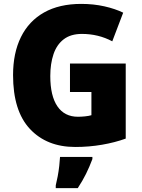

<svg xmlns="http://www.w3.org/2000/svg" viewBox="-20 -837 726 985"><path d="M339 -511H625V-126Q570 -106 503.5 -94.5Q437 -83 366 -83Q220 -83 133.5 -175.5Q47 -268 47 -452Q47 -565 87.5 -647Q128 -729 206 -773Q284 -817 397 -817Q460 -817 515.5 -804.5Q571 -792 612 -772L556 -625Q485 -663 400 -663Q343 -663 307 -635.5Q271 -608 254.5 -559Q238 -510 238 -447Q238 -345 274.5 -291.5Q311 -238 380 -238Q396 -238 416 -240Q436 -242 449 -246V-365H339ZM454 -21Q439 19 421.5 54.5Q404 90 379 128H266V114Q271 94 276 67.5Q281 41 284 14Q287 -13 288 -32H454Z"/></svg>

Font: Noto Sans Telugu UI SemiCondensed Black
Style: Regular
Weight: 900
Width: 4
Designer: Jelle Bosma - Monotype Design Team
Foundry: Monotype Imaging Inc.
Version: Version 2.005; ttfautohint (v1.8.4.7-5d5b)